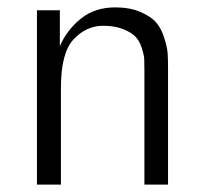

<svg xmlns="http://www.w3.org/2000/svg" viewBox="-20 -500 557 520"><path d="M80.1 0V-472.2H142.1V-375Q161.1 -418.9 199 -449.5Q236.8 -480 292 -480Q332 -480 360.6 -467.5Q389.2 -455.1 403.1 -439Q417 -422.9 425 -397Q433.1 -371.1 434.1 -355Q435.1 -338.9 435.1 -314.9V0H371.1V-311Q371.1 -329.1 370.6 -340.1Q370.1 -351.1 364 -370.1Q357.9 -389.2 346.9 -400.6Q335.9 -412.1 313.5 -421.1Q291 -430.2 258.8 -430.2Q213.9 -430.2 179.4 -393.6Q145 -356.9 145 -262.2V0Z"/></svg>

Font: CMU Bright
Style: Roman
Weight: 500
Version: Version 0.7.0